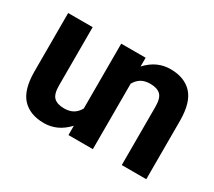

<svg xmlns="http://www.w3.org/2000/svg" viewBox="-108 -747 1073 961"><g transform="rotate(30 429.0 -266.5)"><path d="M806.2 -342.3V-3.4H664.6V-340.3Q664.6 -390.1 645 -408.7Q625.5 -427.2 585.4 -427.2Q555.2 -427.2 534.4 -415.3Q513.7 -403.3 499.5 -378.4V0H358.4V-53.7Q327.1 -20.5 293.2 -5.4Q259.3 9.8 221.2 9.8Q140.6 9.8 96.4 -37.4Q52.2 -84.5 51.8 -189.5V-528.3H193.4V-191.4Q193.4 -141.6 212.9 -123Q232.4 -104.5 272.5 -104.5Q302.7 -104.5 323.5 -116.5Q344.2 -128.4 358.4 -153.3V-528.3H499.5V-478Q530.8 -511.2 564.7 -526.4Q598.6 -541.5 636.7 -541.5Q717.3 -541.5 761.5 -494.4Q805.7 -447.3 806.2 -342.3Z"/></g></svg>

Font: Mardoto
Style: Bold
Weight: 700
Designer: Christian Robertson, Vahan Hovhannisyan
Foundry: Google
Version: Version 1.000